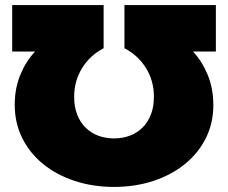

<svg xmlns="http://www.w3.org/2000/svg" viewBox="-20 -720 898 756"><path d="M830 -700V-517H740Q775 -480 797.5 -426Q820 -372 820 -306Q820 -235 790.5 -176Q761 -117 708 -74Q655 -31 583.5 -7.5Q512 16 429 16Q346 16 274.5 -7.5Q203 -31 150 -74Q97 -117 67.5 -176.5Q38 -236 38 -307Q38 -373 60.5 -426.5Q83 -480 118 -517H28V-700H388V-530Q334 -502 303 -451.5Q272 -401 272 -339Q272 -299 284 -268.5Q296 -238 317.5 -217Q339 -196 367.5 -185.5Q396 -175 429 -175Q462 -175 490.5 -185.5Q519 -196 540.5 -217Q562 -238 574 -268.5Q586 -299 586 -339Q586 -402 554.5 -452.5Q523 -503 470 -530V-700Z"/></svg>

Font: Montserrat Thin Black
Style: Regular
Weight: 900
Version: Version 9.000